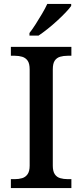

<svg xmlns="http://www.w3.org/2000/svg" viewBox="-20 -951 416 971"><path d="M35 0V-45H55Q75 -45 92 -50Q109 -55 119.5 -70Q130 -85 130 -113V-600Q130 -630 119.5 -644.5Q109 -659 92 -664Q75 -669 55 -669H35V-714H341V-669H322Q301 -669 284 -664Q267 -659 257 -644.5Q247 -630 247 -600V-113Q247 -85 257 -70Q267 -55 284.5 -50Q302 -45 322 -45H341V0ZM129 -784Q144 -803 160.5 -829Q177 -855 193 -882Q209 -909 219 -931H340V-921Q331 -908 312 -888Q293 -868 269 -846Q245 -824 220.5 -804.5Q196 -785 175 -771H129Z"/></svg>

Font: Noto Serif Khmer Medium
Style: Regular
Weight: 500
Version: Version 2.003